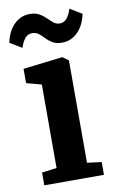

<svg xmlns="http://www.w3.org/2000/svg" viewBox="-96 -839 535 887"><g transform="rotate(-10 171.5 -395.5)"><path d="M38 0V-59.9L107.6 -69V-460.7L37 -479.6V-546.6L220.6 -568.5H222.6L250.3 -548.8V-68.4L317.8 -59.9V0ZM-7 -676.6Q4.5 -730.6 35.6 -760.9Q66.6 -791.2 108.2 -791.2Q135.6 -791.2 153.3 -781.1Q171 -770.9 184 -757.8Q197 -744.7 209.3 -734.5Q221.6 -724.4 237.7 -724Q259.3 -723.7 272.5 -740.5Q285.7 -757.2 293.7 -783.6L349.6 -749.8Q339 -697.3 307.8 -666Q276.5 -634.8 234.2 -634.8Q207.2 -634.8 190 -644.9Q172.8 -655.1 160.5 -668.4Q148.1 -681.7 135.4 -691.8Q122.7 -702 105.1 -702Q83.1 -702 70.1 -685.6Q57.1 -669.1 48.9 -642.8Z"/></g></svg>

Font: Merriweather Light
Style: Regular
Weight: 300
Designer: Eben Sorkin
Foundry: Eben Sorkin
Version: Version 2.100